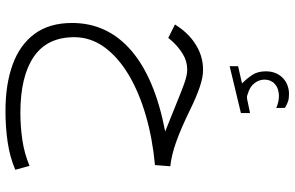

<svg xmlns="http://www.w3.org/2000/svg" viewBox="-206 -534 1071 698"><g transform="rotate(90 329.0 -184.5)"><path d="M282.7 -529.3Q265.6 -546.4 252.2 -566.2Q238.8 -585.9 238.8 -615.7Q238.8 -648.4 256.8 -670.9Q268.6 -685.5 285.6 -692.9Q302.7 -700.2 320.8 -700.2Q338.4 -700.2 349.1 -696.3Q359.9 -692.4 371.6 -685.5L372.1 -653.8Q349.6 -663.6 327.6 -663.6Q317.9 -663.6 305.7 -660.2Q293.5 -656.7 284.2 -647.9Q277.3 -642.1 273.2 -632.6Q269 -623 269 -609.4Q269.5 -590.8 282.2 -574.2Q294.9 -557.6 320.8 -550.3Q322.3 -549.8 325.4 -548.6Q328.6 -547.4 333.5 -547.4Q337.4 -547.4 339.8 -547.9L390.6 -558.6V-525.4L220.2 -484.4V-515.1ZM457.5 -250Q439.5 -257.3 427.7 -262Q416 -266.6 403.3 -271.7Q390.6 -276.9 369.1 -285.6Q319.8 -305.7 287.1 -317.9Q254.4 -330.1 232.9 -330.1Q201.7 -330.1 175.3 -313.7Q148.9 -297.4 128.9 -274.9L117.2 -261.2L68.4 -285.6L81.5 -304.7Q110.4 -343.8 149.4 -365.7Q188.5 -387.7 233.4 -387.7Q260.7 -387.7 296.4 -375.5Q332 -363.3 375 -342.3Q444.8 -308.1 493.9 -290.5Q543 -272.9 584 -268.6L579.6 -212.9Q483.9 -204.1 399.7 -179.7Q315.4 -155.3 251.5 -117.2Q187.5 -79.1 151.1 -29.1Q114.7 21 114.7 80.6Q114.7 179.2 186 227.8Q257.3 276.4 389.6 276.4Q439 276.4 487.8 269.3Q536.6 262.2 582.5 243.2L596.7 294.9Q551.3 314.5 497.3 322.5Q443.4 330.6 382.8 330.6Q285.6 330.6 213.9 304.4Q142.1 278.3 102.5 224.6Q63 170.9 63 88.4Q63 -40 163.1 -126.5Q263.2 -212.9 457.5 -250Z"/></g></svg>

Font: Vazir Thin
Style: Thin
Weight: 100
Designer: Saber Rastikerdar
Foundry: Saber Rastikerdar
Version: Version 30.0.0